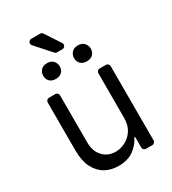

<svg xmlns="http://www.w3.org/2000/svg" viewBox="-215 -1010 1010 1129"><g transform="rotate(-30 290.5 -445.5)"><path d="M161.9 -15.3Q122.5 -38 99.4 -83.8Q76.7 -128.9 76.7 -198.9V-524.5Q76.7 -533.4 82.7 -539.4Q88.8 -545.5 97.7 -545.5H139.9Q148.4 -545.5 154.5 -539.4Q160.5 -533.4 160.5 -524.5V-204.5Q160.5 -145.2 194.2 -109.4Q227.6 -73.9 279.8 -73.9Q311.4 -73.9 343.8 -89.8Q376.1 -105.8 398.4 -138.8Q420.5 -172.2 420.5 -223V-524.5Q420.5 -533.4 426.5 -539.4Q432.5 -545.5 441.4 -545.5H483.7Q492.2 -545.5 498.2 -539.4Q504.3 -533.4 504.3 -524.5V-21Q504.3 -12.1 498.2 -6Q492.2 0 483.7 0H441.4Q432.5 0 426.5 -6Q420.5 -12.1 420.5 -21V-92.3H414.8Q395.6 -51.1 355.1 -21.7Q314.6 7.1 252.8 7.1Q202.1 7.1 161.9 -15.3ZM187.5 -727.3Q215.2 -727.3 229.8 -711.5Q244.3 -695.7 244.3 -673.3Q244.3 -650.9 229.8 -635.8Q215.2 -620.7 187.5 -620.7Q160.9 -620.7 146.5 -635.8Q132.1 -650.9 132.1 -673.3Q132.1 -694.6 146 -710.9Q159.8 -727.3 187.5 -727.3ZM397.7 -727.3Q425.4 -727.3 440 -710.8Q454.5 -694.2 454.5 -671.9Q454.5 -650.6 440 -634.9Q425.4 -619.3 397.7 -619.3Q370 -619.3 355.5 -634.9Q340.9 -650.6 340.9 -671.9Q340.9 -694.2 355.5 -710.8Q370 -727.3 397.7 -727.3ZM240.1 -897.7H180Q171.2 -897.7 165.1 -891.3Q159.1 -884.9 159.1 -876.8Q159.1 -869.3 164.4 -863.3L256.7 -759.9Q262.8 -752.8 272 -752.8H308.2Q317.1 -752.8 323 -759.1Q328.8 -765.3 328.8 -773.8Q328.8 -780.2 325.3 -785.2L257.5 -888.5Q254.6 -892.8 250 -895.2Q245.4 -897.7 240.1 -897.7Z"/></g></svg>

Font: DeltaSans
Style: Regular
Weight: 400
Designer: Rasmus Andersson
Foundry: rsms
Version: Version 3.012